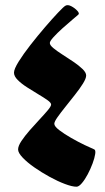

<svg xmlns="http://www.w3.org/2000/svg" viewBox="-20 -704 400 730"><path d="M228.5 -682.1Q237.3 -687.5 251 -680.4Q264.6 -673.3 273.9 -663.1Q283.2 -652.8 277.8 -648.4Q271 -642.6 253.7 -627.9Q236.3 -613.3 216.8 -595.7Q197.3 -578.1 183.3 -562.7Q169.4 -547.4 169.4 -540.5Q169.4 -532.2 183.3 -520.8Q197.3 -509.3 218 -496.1Q238.8 -482.9 259.3 -469Q279.8 -455.1 293.7 -441.7Q307.6 -428.2 307.6 -417Q307.6 -405.8 295.4 -386.2Q283.2 -366.7 265.1 -343.8Q247.1 -320.8 229 -298.3Q210.9 -275.9 198.7 -258.5Q186.5 -241.2 186.5 -233.4Q186.5 -223.6 205.3 -209.2Q224.1 -194.8 250.5 -179.7Q276.9 -164.6 301.5 -152.8Q326.2 -141.1 337.9 -136.2Q344.2 -133.8 342 -118.7Q339.8 -103.5 332 -82.5Q324.2 -61.5 313.5 -41.3Q302.7 -21 291.3 -7.6Q279.8 5.9 271 5.9Q254.4 5.9 227.1 -4.4Q199.7 -14.6 168.9 -31.5Q138.2 -48.3 110.8 -67.4Q83.5 -86.4 66.2 -104.7Q48.8 -123 48.8 -135.7Q48.8 -148.9 61.5 -168Q74.2 -187 92.8 -208.3Q111.3 -229.5 130.1 -249.5Q148.9 -269.5 161.6 -284.7Q174.3 -299.8 174.3 -306.6Q174.3 -313.5 160.2 -323.5Q146 -333.5 125 -345.9Q104 -358.4 82.8 -372.1Q61.5 -385.7 47.4 -399.9Q33.2 -414.1 33.2 -427.7Q33.2 -441.4 51 -470Q68.8 -498.5 95.9 -533.2Q123 -567.9 151.1 -600.6Q179.2 -633.3 200.7 -656Q222.2 -678.7 228.5 -682.1Z"/></svg>

Font: Awami Nastaliq
Style: Bold
Weight: 700
Designer: Peter Martin, SIL International
Foundry: SIL International
Version: Version 3.100